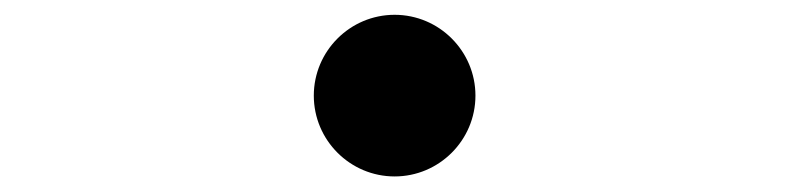

<svg xmlns="http://www.w3.org/2000/svg" viewBox="-20 -506 1040 253"><path d="M500 -486.5C441.3 -486.5 393.5 -438.7 393.5 -380C393.5 -321.3 441.3 -273.5 500 -273.5C558.7 -273.5 606.5 -321.3 606.5 -380C606.5 -438.7 558.7 -486.5 500 -486.5Z"/></svg>

Font: Source Han Sans JP VF
Style: Regular
Weight: 250
Designer: Ryoko NISHIZUKA 西塚涼子 (kana, bopomofo & ideographs); Paul D. Hunt (Latin, Greek & Cyrillic); Sandoll Communications 산돌커뮤니
Foundry: Adobe
Version: Version 2.004;hotconv 1.0.118;makeotfexe 2.5.65603